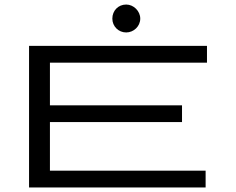

<svg xmlns="http://www.w3.org/2000/svg" viewBox="-20 -826 1040 846"><path d="M536 -683C569 -683 598 -710 598 -744C598 -777 569 -806 536 -806C501 -806 475 -779 475 -744C475 -710 502 -683 536 -683ZM108 0H886V-74H200V-288H782V-362H200V-550H892V-624H108Z"/></svg>

Font: Inconsolata UltraExpanded
Style: Regular
Weight: 400
Width: 9
Monospace: yes
Designer: Raph Levien, Cyreal, Brenton Simpson
Foundry: Raph Levien, Cyreal, Google
Version: Version 3.100